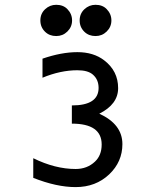

<svg xmlns="http://www.w3.org/2000/svg" viewBox="-20 -762 626 792"><path d="M374 -742.2Q402.8 -742.2 419.9 -724.6Q439.5 -704.6 439.5 -677.7Q439.5 -650.9 419.9 -631.8Q400.9 -613.3 374 -613.3Q346.2 -613.3 328.1 -630.9Q308.6 -649.9 308.6 -677.7Q308.6 -705.6 328.1 -723.9Q347.7 -742.2 374 -742.2ZM211.9 -742.2Q240.7 -742.2 257.8 -724.6Q277.3 -704.6 277.3 -677.7Q277.3 -650.9 257.8 -631.8Q238.8 -613.3 211.9 -613.3Q184.1 -613.3 166 -630.9Q146.5 -649.9 146.5 -677.7Q146.5 -705.6 166 -723.9Q185.5 -742.2 211.9 -742.2ZM117.2 -109.4Q207.5 -64.9 292 -64.9Q339.4 -64.9 371.6 -95.2Q399.4 -121.1 399.4 -166Q399.4 -252 276.4 -252V-327.1Q386.7 -327.1 386.7 -399.4Q386.7 -433.6 363.3 -454.1Q342.8 -472.2 299.3 -472.2Q229.5 -472.2 155.3 -441.4V-520Q233.4 -546.9 299.3 -546.9Q365.7 -546.9 409.7 -513.2Q467.3 -469.2 467.3 -398.4Q467.3 -332 389.6 -293Q484.9 -249.5 484.9 -167.5Q484.9 -94.7 430.7 -43Q375 9.8 292 9.8Q213.4 9.8 117.2 -28.3Z"/></svg>

Font: Consola Mono
Style: Book
Weight: 400
Monospace: yes
Designer: Wojciech Kalinowski "wmk69" (wmk69@o2.pl)
Foundry: Wojciech Kalinowski "wmk69" (wmk69@o2.pl)
Version: Version 2.1.0